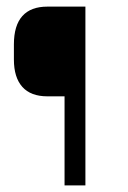

<svg xmlns="http://www.w3.org/2000/svg" viewBox="-20 -560 388 580"><path d="M238 -540V0H175V-269H123Q73 -269 47.5 -297.5Q22 -326 22 -380V-426Q22 -483 47.5 -511.5Q73 -540 123 -540Z"/></svg>

Font: Pathway Extreme Condensed ExtraLight
Style: Regular
Weight: 250
Width: 3
Version: Version 1.001;gftools[0.9.26]